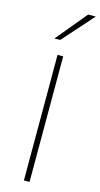

<svg xmlns="http://www.w3.org/2000/svg" viewBox="-146 -1011 549 1053"><g transform="rotate(15 129.0 -485.0)"><path d="M110 0V-713H142V0ZM70 -795Q107 -839.5 143 -883Q179 -926.5 215 -970H258Q219 -926 180.5 -882.8Q142 -839.5 103 -796Z"/></g></svg>

Font: Heraclito Thin
Style: Regular
Weight: 100
Designer: Kostas Bartsokas (font) & Cristiano Sobral (main changes)
Foundry: Kostas Bartsokas (font) & Cristiano Sobral (main changes)
Version: Version 1.00;July 8, 2020;FontCreator 13.0.0.2655 64-bit